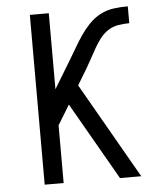

<svg xmlns="http://www.w3.org/2000/svg" viewBox="-53 -781 705 828"><g transform="rotate(-5 300.0 -367.5)"><path d="M107 0V-735H189V-406L260 -523Q276 -549 291.5 -576Q307 -603 324 -628Q341 -653 362.5 -675.5Q384 -698 411.5 -712.5Q439 -727 469.5 -731Q500 -735 531 -735V-662Q507 -662 483 -658Q459 -654 439 -641Q419 -628 404 -608.5Q389 -589 377.5 -568.5Q366 -548 354.5 -527Q343 -506 331 -485L288 -414L525 0H433L241 -335L189 -250V0Z"/></g></svg>

Font: Iosevka Meiseki Sans
Style: Regular
Weight: 400
Monospace: yes
Designer: Belleve Invis
Foundry: Belleve Invis
Version: Version 11.2.6; ttfautohint (v1.8.4)